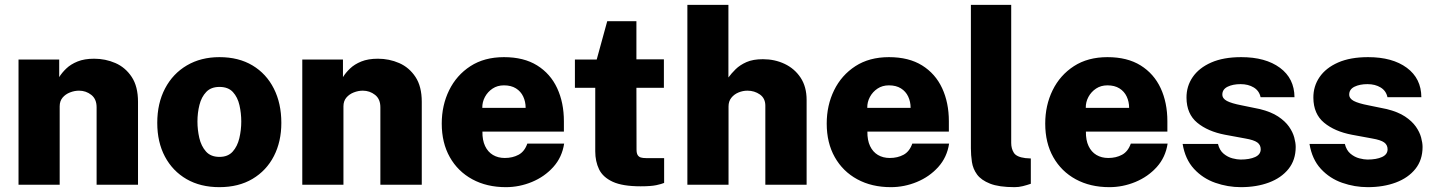

<svg xmlns="http://www.w3.org/2000/svg" viewBox="-20 -763 5929 793"><path d="M56.5 0V-517H224.5V-444.5Q235.5 -462.5 253.8 -480Q272 -497.5 300.2 -509Q328.5 -520.5 369 -520.5Q415.5 -520.5 456.8 -502.5Q498 -484.5 524 -445.2Q550 -406 550 -342.5V0H379V-320Q379 -354 357 -371.2Q335 -388.5 306.5 -388.5Q287.5 -388.5 269 -381.2Q250.5 -374 238.5 -359.8Q226.5 -345.5 226.5 -324V0Z M886 10Q808 10 750.5 -23.2Q693 -56.5 661.2 -116.2Q629.5 -176 629.5 -255.5Q629.5 -336.5 661.8 -397.8Q694 -459 752 -493Q810 -527 886.5 -527Q965.5 -527 1022.8 -492.8Q1080 -458.5 1111 -397.2Q1142 -336 1142 -255.5Q1142 -178 1111.2 -118.2Q1080.5 -58.5 1023 -24.2Q965.5 10 886 10ZM886.5 -115Q921.5 -115 941 -136.8Q960.5 -158.5 968.5 -192.2Q976.5 -226 976.5 -261Q976.5 -295.5 969 -328.5Q961.5 -361.5 942 -382.8Q922.5 -404 886.5 -404Q851.5 -404 831.8 -383.2Q812 -362.5 803.8 -329.8Q795.5 -297 795.5 -261Q795.5 -227 803.2 -193.2Q811 -159.5 830.8 -137.2Q850.5 -115 886.5 -115Z M1228.5 0V-517H1396.5V-444.5Q1407.5 -462.5 1425.8 -480Q1444 -497.5 1472.2 -509Q1500.5 -520.5 1541 -520.5Q1587.5 -520.5 1628.8 -502.5Q1670 -484.5 1696 -445.2Q1722 -406 1722 -342.5V0H1551V-320Q1551 -354 1529 -371.2Q1507 -388.5 1478.5 -388.5Q1459.5 -388.5 1441 -381.2Q1422.5 -374 1410.5 -359.8Q1398.5 -345.5 1398.5 -324V0Z M1972.5 -219.5Q1972 -184 1983.5 -159.8Q1995 -135.5 2016 -123Q2037 -110.5 2065 -110.5Q2097 -110.5 2121.8 -123.8Q2146.5 -137 2158 -170H2310Q2301.5 -113.5 2265.2 -73.2Q2229 -33 2177 -11.5Q2125 10 2069.5 10Q1990.5 10 1930.8 -22.5Q1871 -55 1837.8 -114Q1804.5 -173 1804.5 -252.5Q1804.5 -328 1835 -390.2Q1865.5 -452.5 1923 -489.8Q1980.5 -527 2061.5 -527Q2143.5 -527 2198.5 -492.8Q2253.5 -458.5 2281.2 -398.8Q2309 -339 2309 -262V-219.5ZM1972 -317.5H2151Q2151 -343 2141 -364.2Q2131 -385.5 2111 -398Q2091 -410.5 2061.5 -410.5Q2034.5 -410.5 2014.5 -397.2Q1994.5 -384 1983 -362.8Q1971.5 -341.5 1972 -317.5Z M2722 -400.5H2608.5L2609 -145.5Q2609 -130 2613.8 -122.5Q2618.5 -115 2627 -112.5Q2635.5 -110 2648 -110H2723V-7.5Q2712.5 -3 2690.5 1.8Q2668.5 6.5 2626 6.5Q2551.5 6.5 2510.8 -12.2Q2470 -31 2454.2 -63.8Q2438.5 -96.5 2438.5 -138V-400.5H2354.5V-517H2444.5L2488 -675.5H2608.5V-518H2722Z M2819 0V-743H2988.5V-443Q3000.5 -459.5 3018.2 -477Q3036 -494.5 3063 -506.5Q3090 -518.5 3131 -518.5Q3180 -518.5 3221 -499Q3262 -479.5 3286.8 -442Q3311.5 -404.5 3311.5 -350V0H3141V-326.5Q3141 -357 3118.5 -372.8Q3096 -388.5 3067 -388.5Q3048 -388.5 3030 -381Q3012 -373.5 3000.5 -359Q2989 -344.5 2989 -323.5V0Z M3562.5 -219.5Q3562 -184 3573.5 -159.8Q3585 -135.5 3606 -123Q3627 -110.5 3655 -110.5Q3687 -110.5 3711.8 -123.8Q3736.5 -137 3748 -170H3900Q3891.5 -113.5 3855.2 -73.2Q3819 -33 3767 -11.5Q3715 10 3659.5 10Q3580.5 10 3520.8 -22.5Q3461 -55 3427.8 -114Q3394.5 -173 3394.5 -252.5Q3394.5 -328 3425 -390.2Q3455.5 -452.5 3513 -489.8Q3570.5 -527 3651.5 -527Q3733.5 -527 3788.5 -492.8Q3843.5 -458.5 3871.2 -398.8Q3899 -339 3899 -262V-219.5ZM3562 -317.5H3741Q3741 -343 3731 -364.2Q3721 -385.5 3701 -398Q3681 -410.5 3651.5 -410.5Q3624.5 -410.5 3604.5 -397.2Q3584.5 -384 3573 -362.8Q3561.5 -341.5 3562 -317.5Z M4170.5 10Q4106 10 4069.2 -4.5Q4032.5 -19 4015.5 -42.2Q3998.5 -65.5 3994.2 -94Q3990 -122.5 3990 -150.5V-743H4156.5V-172.5Q4156.5 -149 4167.5 -131.8Q4178.5 -114.5 4215 -110L4237.5 -108.5V-4Q4221.5 1.5 4204.5 5.8Q4187.5 10 4170.5 10Z M4465 -219.5Q4464.5 -184 4476 -159.8Q4487.5 -135.5 4508.5 -123Q4529.5 -110.5 4557.5 -110.5Q4589.5 -110.5 4614.2 -123.8Q4639 -137 4650.5 -170H4802.5Q4794 -113.5 4757.8 -73.2Q4721.5 -33 4669.5 -11.5Q4617.5 10 4562 10Q4483 10 4423.2 -22.5Q4363.5 -55 4330.2 -114Q4297 -173 4297 -252.5Q4297 -328 4327.5 -390.2Q4358 -452.5 4415.5 -489.8Q4473 -527 4554 -527Q4636 -527 4691 -492.8Q4746 -458.5 4773.8 -398.8Q4801.5 -339 4801.5 -262V-219.5ZM4464.5 -317.5H4643.5Q4643.5 -343 4633.5 -364.2Q4623.5 -385.5 4603.5 -398Q4583.5 -410.5 4554 -410.5Q4527 -410.5 4507 -397.2Q4487 -384 4475.5 -362.8Q4464 -341.5 4464.5 -317.5Z M5105 10Q5051 10 4999.5 -8Q4948 -26 4911.5 -65.5Q4875 -105 4864.5 -168.5H5010.5Q5017 -142 5034 -128Q5051 -114 5070.5 -109Q5090 -104 5104 -104Q5141 -104 5164 -114.5Q5187 -125 5187 -146.5Q5187 -164.5 5172.8 -174.8Q5158.5 -185 5123.5 -191L5039.5 -206.5Q4968.5 -220 4924.8 -256.2Q4881 -292.5 4880.5 -359Q4880 -406.5 4906 -444.5Q4932 -482.5 4982.5 -504.8Q5033 -527 5106.5 -527Q5207 -527 5266.5 -483Q5326 -439 5326.5 -361.5H5186.5Q5181 -388 5158.2 -401.8Q5135.5 -415.5 5104 -415.5Q5072 -415.5 5050.2 -404.8Q5028.5 -394 5028.5 -372.5Q5028.5 -356 5047.5 -346Q5066.5 -336 5108 -328L5183.5 -312.5Q5230 -301 5259 -281.8Q5288 -262.5 5303.8 -240Q5319.5 -217.5 5325.5 -195.2Q5331.5 -173 5331.5 -156Q5331.5 -102.5 5302 -65.5Q5272.5 -28.5 5221.2 -9.2Q5170 10 5105 10Z M5629 10Q5575 10 5523.5 -8Q5472 -26 5435.5 -65.5Q5399 -105 5388.5 -168.5H5534.5Q5541 -142 5558 -128Q5575 -114 5594.5 -109Q5614 -104 5628 -104Q5665 -104 5688 -114.5Q5711 -125 5711 -146.5Q5711 -164.5 5696.8 -174.8Q5682.5 -185 5647.5 -191L5563.5 -206.5Q5492.5 -220 5448.8 -256.2Q5405 -292.5 5404.5 -359Q5404 -406.5 5430 -444.5Q5456 -482.5 5506.5 -504.8Q5557 -527 5630.5 -527Q5731 -527 5790.5 -483Q5850 -439 5850.5 -361.5H5710.5Q5705 -388 5682.2 -401.8Q5659.5 -415.5 5628 -415.5Q5596 -415.5 5574.2 -404.8Q5552.5 -394 5552.5 -372.5Q5552.5 -356 5571.5 -346Q5590.5 -336 5632 -328L5707.5 -312.5Q5754 -301 5783 -281.8Q5812 -262.5 5827.8 -240Q5843.5 -217.5 5849.5 -195.2Q5855.5 -173 5855.5 -156Q5855.5 -102.5 5826 -65.5Q5796.5 -28.5 5745.2 -9.2Q5694 10 5629 10Z"/></svg>

Font: Public Sans ExtraBold
Style: Regular
Weight: 800
Designer: The Public Sans Project Authors: Dan O. Williams and USWDS (Libre Franklin designed by Pablo Impallari and Rodrigo Fuenz
Version: Version 1.007